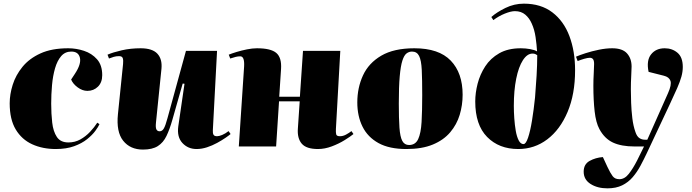

<svg xmlns="http://www.w3.org/2000/svg" viewBox="-20 -801 3783 1050"><path d="M353 -537Q397 -537 439.5 -523Q482 -509 510.5 -477Q539 -445 539 -390Q539 -350 515.5 -327Q492 -304 458 -304Q431 -304 405 -323Q379 -342 369 -366L390 -398Q425 -451 417 -485Q409 -519 370 -519Q336 -519 314.5 -494Q293 -469 281 -427.5Q269 -386 264.5 -335.5Q260 -285 260 -234Q260 -179 265.5 -130.5Q271 -82 291 -52Q311 -22 354 -22Q390 -22 419.5 -38.5Q449 -55 472.5 -80Q496 -105 512 -130L524 -122Q518 -108 501.5 -85.5Q485 -63 456.5 -40Q428 -17 385.5 -1.5Q343 14 285 14Q213 14 156 -12Q99 -38 66 -93Q33 -148 33 -236Q33 -285 49.5 -337.5Q66 -390 103 -435.5Q140 -481 201.5 -509Q263 -537 353 -537Z M568 -502Q598 -515 646 -526Q694 -537 749 -537Q813 -537 840.5 -507.5Q868 -478 863 -425L833 -131Q830 -103 835.5 -93Q841 -83 853 -83Q867 -83 876 -98.5Q885 -114 896 -155L997 -523H1167L1144 -89Q1143 -73 1147.5 -64.5Q1152 -56 1167 -56Q1178 -56 1195 -63Q1212 -70 1230 -84L1241 -68Q1233 -61 1213.5 -47.5Q1194 -34 1167.5 -19.5Q1141 -5 1112 4.5Q1083 14 1055 14Q1008 14 977.5 -19Q947 -52 955 -110L989 -343L979 -344L923 -147Q908 -94 890.5 -57.5Q873 -21 843 -2Q813 17 762 17Q692 17 653.5 -31.5Q615 -80 625 -177L653 -451Q655 -471 651.5 -482.5Q648 -494 631 -494Q615 -494 602 -490Q589 -486 576 -481Z M1619 -247H1506L1490 0H1286L1315 -438Q1318 -493 1294 -493Q1282 -493 1269.5 -490Q1257 -487 1239 -481L1231 -502Q1248 -509 1274.5 -517Q1301 -525 1330.5 -531Q1360 -537 1385 -537Q1461 -537 1491 -511.5Q1521 -486 1517 -424Q1515 -386 1512 -348Q1509 -310 1507 -272H1620L1637 -523H1841L1817 -96Q1816 -77 1818.5 -66.5Q1821 -56 1839 -56Q1856 -56 1872.5 -65Q1889 -74 1902 -84L1913 -68Q1896 -54 1864.5 -34.5Q1833 -15 1794.5 -0.5Q1756 14 1719 14Q1655 14 1630 -15.5Q1605 -45 1609 -98Z M2202 14Q2109 14 2050 -18.5Q1991 -51 1962.5 -108.5Q1934 -166 1934 -241Q1934 -321 1965 -388.5Q1996 -456 2065 -496.5Q2134 -537 2246 -537Q2380 -537 2445 -469.5Q2510 -402 2510 -283Q2510 -226 2494 -173Q2478 -120 2442 -77.5Q2406 -35 2347 -10.5Q2288 14 2202 14ZM2217 -8Q2252 -8 2267 -40.5Q2282 -73 2285.5 -134Q2289 -195 2289 -281Q2289 -366 2286.5 -418.5Q2284 -471 2272 -495Q2260 -519 2233 -519Q2217 -519 2203.5 -509Q2190 -499 2180.5 -469.5Q2171 -440 2166 -383.5Q2161 -327 2161 -235Q2161 -153 2164.5 -103Q2168 -53 2180 -30.5Q2192 -8 2217 -8Z M2667 -708Q2696 -734 2744 -757.5Q2792 -781 2845 -781Q2938 -781 3000.5 -733.5Q3063 -686 3094 -603.5Q3125 -521 3125 -417Q3125 -286 3084 -189Q3043 -92 2973 -39Q2903 14 2814 14Q2709 14 2644 -52Q2579 -118 2579 -246Q2579 -293 2592 -343.5Q2605 -394 2633.5 -438Q2662 -482 2710 -509.5Q2758 -537 2828 -537Q2854 -537 2879 -532.5Q2904 -528 2917 -520Q2915 -556 2909 -597.5Q2903 -639 2888 -672Q2875 -702 2852.5 -721Q2830 -740 2796 -740Q2774 -740 2740.5 -726.5Q2707 -713 2678 -691ZM2843 -13Q2856 -13 2868 -48.5Q2880 -84 2889.5 -142.5Q2899 -201 2906 -268Q2911 -327 2914.5 -387.5Q2918 -448 2918 -499Q2911 -504 2905.5 -506Q2900 -508 2892 -508Q2863 -508 2839.5 -471.5Q2816 -435 2803 -370.5Q2790 -306 2790 -222Q2790 -190 2792.5 -154Q2795 -118 2800.5 -86Q2806 -54 2816.5 -33.5Q2827 -13 2843 -13Z M3518 35Q3501 71 3482.5 105.5Q3464 140 3440 168Q3416 196 3382.5 212.5Q3349 229 3302 229Q3247 229 3209.5 205Q3172 181 3172 138Q3172 97 3204.5 79Q3237 61 3277 58L3302 112Q3318 146 3330.5 162.5Q3343 179 3367 179Q3396 179 3419 149.5Q3442 120 3464 77L3502 0H3450Q3378 0 3332 -21.5Q3286 -43 3258 -95Q3239 -130 3232 -191.5Q3225 -253 3225 -332Q3225 -365 3227 -400Q3229 -435 3229 -451Q3229 -470 3223 -477.5Q3217 -485 3206 -485Q3194 -485 3175 -479.5Q3156 -474 3139 -467L3130 -491Q3148 -499 3182 -510Q3216 -521 3255 -529Q3294 -537 3328 -537Q3384 -537 3409 -509Q3434 -481 3434 -437Q3434 -422 3432 -386Q3430 -350 3430 -313Q3430 -280 3431.5 -238.5Q3433 -197 3438 -155Q3443 -113 3455 -79Q3463 -55 3476.5 -46Q3490 -37 3506 -37H3520L3633 -291Q3654 -338 3646.5 -359Q3639 -380 3610 -387L3527 -408Q3514 -470 3540.5 -503.5Q3567 -537 3615 -537Q3656 -537 3685 -512.5Q3714 -488 3714 -435Q3714 -409 3706.5 -382Q3699 -355 3683.5 -319.5Q3668 -284 3643 -231Z"/></svg>

Font: Literata 72pt Black
Style: Italic
Weight: 900
Italic angle: -2°
Designer: Latin by Veronika Burian and Jose Scaglione. Greek by Irene Vlachou. Cyrillic by Vera Evstafieva
Foundry: TypeTogether
Version: Version 3.002